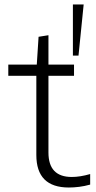

<svg xmlns="http://www.w3.org/2000/svg" viewBox="-20 -828 426 856"><path d="M287 8Q142 8 142 -137V-490H17V-540H144L152 -664L196 -671V-540H310V-490H196V-148Q196 -39 300 -39Q337 -39 382 -52V-5Q357 2 333 5Q309 8 287 8ZM305 -808H353L330 -580H305Z"/></svg>

Font: Encode Sans Wide
Style: ExtraLight
Weight: 200
Designer: Pablo Impallari, Andres Torresi
Foundry: Pablo Impallari, Andres Torresi
Version: Version 1.000; ttfautohint (v1.00) -l 8 -r 50 -G 200 -x 14 -